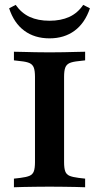

<svg xmlns="http://www.w3.org/2000/svg" viewBox="-20 -789 417 809"><path d="M178.2 -2.4Q154.8 -2.4 128.6 -2Q102.4 -1.6 79 -1.2Q55.6 -0.8 38.7 0V-36.3L66.1 -39.5Q91.9 -42.7 104.8 -48.4Q117.7 -54 122.6 -67.3Q127.4 -80.6 127.4 -105.6V-465.3Q127.4 -490.3 122.6 -503.6Q117.7 -516.9 104.8 -523Q91.9 -529 66.1 -531.5L38.7 -534.7V-571Q55.6 -571 79 -570.2Q102.4 -569.4 128.6 -569Q154.8 -568.5 178.2 -568.5H188.7H199.2Q222.6 -568.5 248.8 -569Q275 -569.4 298.8 -570.2Q322.6 -571 338.7 -571V-534.7L311.3 -531.5Q285.5 -529 272.6 -523Q259.7 -516.9 254.8 -503.6Q250 -490.3 250 -465.3V-105.6Q250 -80.6 254.8 -67.3Q259.7 -54 272.6 -48.4Q285.5 -42.7 311.3 -39.5L338.7 -36.3V0Q322.6 -0.8 298.8 -1.2Q275 -1.6 248.8 -2Q222.6 -2.4 199.2 -2.4H188.7ZM188.7 -627.4Q125.8 -627.4 82.3 -659.7Q38.7 -691.9 18.5 -754L46 -768.5Q70.2 -733.9 105.2 -717.7Q140.3 -701.6 188.7 -701.6Q236.3 -701.6 271.8 -717.7Q307.3 -733.9 330.6 -768.5L358.9 -754Q337.9 -691.9 294.4 -659.7Q250.8 -627.4 188.7 -627.4Z"/></svg>

Font: Playfair 9pt
Style: Bold
Weight: 700
Designer: Claus Eggers Sørensen
Foundry: Claus Eggers Sørensen
Version: Version 2.203